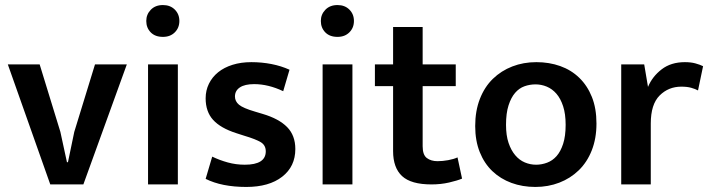

<svg xmlns="http://www.w3.org/2000/svg" viewBox="-20 -730 2803 760"><path d="M356 -475H482L310 0H179L11 -475H137L219 -208L245 -88H249L274 -208Z M566 0V-475H684V0ZM625 -584Q594 -584 576.5 -602Q559 -620 559 -647Q559 -673 577 -691.5Q595 -710 625 -710Q654 -710 672 -692Q690 -674 690 -647Q690 -620 672 -602Q654 -584 625 -584Z M1101 -369Q1042 -397 986 -397Q949 -397 929.5 -384Q910 -371 910 -348Q910 -329 926 -315.5Q942 -302 990 -288L1020 -279Q1084 -260 1116.5 -227Q1149 -194 1149 -140Q1149 -71 1097 -30.5Q1045 10 955 10Q858 10 794 -22L820 -110Q849 -96 881.5 -87Q914 -78 949 -78Q1032 -78 1032 -131Q1032 -155 1012.5 -167Q993 -179 946 -193L915 -203Q853 -223 823.5 -255.5Q794 -288 794 -341Q794 -372 807 -398.5Q820 -425 843.5 -444Q867 -463 900.5 -473.5Q934 -484 975 -484Q1016 -484 1054.5 -476.5Q1093 -469 1126 -454Z M1257 0V-475H1375V0ZM1316 -584Q1285 -584 1267.5 -602Q1250 -620 1250 -647Q1250 -673 1268 -691.5Q1286 -710 1316 -710Q1345 -710 1363 -692Q1381 -674 1381 -647Q1381 -620 1363 -602Q1345 -584 1316 -584Z M1784 -389H1653V-151Q1653 -117 1669.5 -104.5Q1686 -92 1712 -92Q1732 -92 1754 -96Q1776 -100 1791 -107L1809 -23Q1790 -15 1757.5 -7.5Q1725 0 1688 0Q1607 0 1571.5 -33Q1536 -66 1536 -132V-389H1464V-475H1536V-623H1653V-475H1784Z M2341 -241Q2341 -182 2322.5 -135Q2304 -88 2271 -56Q2238 -24 2194 -7Q2150 10 2099 10Q2048 10 2004.5 -6Q1961 -22 1929 -52.5Q1897 -83 1879 -128Q1861 -173 1861 -231Q1861 -291 1879.5 -338.5Q1898 -386 1931 -418Q1964 -450 2008 -467Q2052 -484 2103 -484Q2154 -484 2197.5 -468.5Q2241 -453 2273 -422Q2305 -391 2323 -346Q2341 -301 2341 -241ZM2219 -236Q2219 -279 2209 -309.5Q2199 -340 2182.5 -359Q2166 -378 2144.5 -387Q2123 -396 2100 -396Q2077 -396 2056 -388.5Q2035 -381 2019 -362.5Q2003 -344 1993 -313Q1983 -282 1983 -236Q1983 -194 1993 -164.5Q2003 -135 2019.5 -115.5Q2036 -96 2057.5 -87Q2079 -78 2102 -78Q2124 -78 2145.5 -86Q2167 -94 2183 -112Q2199 -130 2209 -160.5Q2219 -191 2219 -236Z M2439 0V-475H2530L2545 -386Q2562 -427 2599 -455.5Q2636 -484 2691 -484Q2715 -484 2733 -479Q2751 -474 2763 -468L2743 -372Q2732 -378 2716 -382.5Q2700 -387 2677 -387Q2626 -387 2591 -352Q2556 -317 2556 -241V0Z"/></svg>

Font: Mukta SemiBold
Style: Regular
Weight: 600
Designer: Girish Dalvi and Yashodeep Gholap
Foundry: Ek Type
Version: Version 2.538;PS 1.002;hotconv 16.6.51;makeotf.lib2.5.65220;